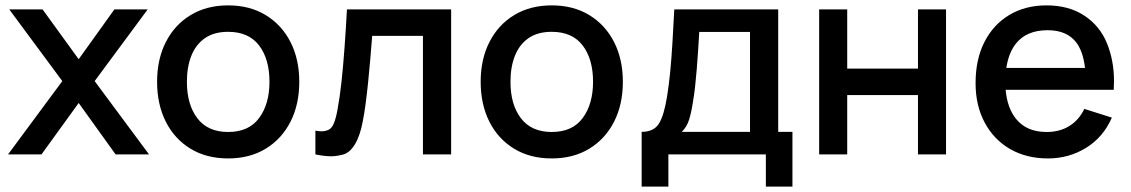

<svg xmlns="http://www.w3.org/2000/svg" viewBox="-20 -575 4210 715"><path d="M10 0 212 -273 14.5 -540H138.5L273 -354.5L406 -540H530L332.5 -273L535 0H410.5L273 -191.5L134.5 0Z M829.5 15Q748.5 15 689 -21.5Q629.5 -58 597.2 -122.2Q565 -186.5 565 -270.5Q565 -355 598 -419.2Q631 -483.5 690.5 -519.2Q750 -555 829.5 -555Q910.5 -555 970 -518.5Q1029.5 -482 1062 -418Q1094.5 -354 1094.5 -270.5Q1094.5 -186 1061.8 -121.8Q1029 -57.5 969.5 -21.2Q910 15 829.5 15ZM829.5 -83.5Q907 -83.5 945.2 -135.8Q983.5 -188 983.5 -270.5Q983.5 -355 944.8 -405.8Q906 -456.5 829.5 -456.5Q777 -456.5 743 -432.8Q709 -409 692.5 -367.2Q676 -325.5 676 -270.5Q676 -185.5 715 -134.5Q754 -83.5 829.5 -83.5Z M1154.5 0V-88.5Q1167.5 -86 1177.5 -86Q1191.5 -86 1203.8 -91.8Q1216 -97.5 1223.8 -117Q1231.5 -136.5 1237 -167.5Q1245.5 -213 1251.8 -271.2Q1258 -329.5 1263 -397.5Q1268 -465.5 1272 -540H1660V0H1555V-441.5H1366Q1363 -402 1359.2 -357.8Q1355.5 -313.5 1351 -270Q1346.5 -226.5 1341.5 -188.5Q1336.5 -150.5 1331 -123.5Q1321 -69.5 1301.8 -37.8Q1282.5 -6 1257.5 0.5Q1232.5 7 1213.5 7Q1188 7 1154.5 0Z M2034.5 15Q1953.5 15 1894 -21.5Q1834.5 -58 1802.2 -122.2Q1770 -186.5 1770 -270.5Q1770 -355 1803 -419.2Q1836 -483.5 1895.5 -519.2Q1955 -555 2034.5 -555Q2115.5 -555 2175 -518.5Q2234.5 -482 2267 -418Q2299.5 -354 2299.5 -270.5Q2299.5 -186 2266.8 -121.8Q2234 -57.5 2174.5 -21.2Q2115 15 2034.5 15ZM2034.5 -83.5Q2112 -83.5 2150.2 -135.8Q2188.5 -188 2188.5 -270.5Q2188.5 -355 2149.8 -405.8Q2111 -456.5 2034.5 -456.5Q1982 -456.5 1948 -432.8Q1914 -409 1897.5 -367.2Q1881 -325.5 1881 -270.5Q1881 -185.5 1920 -134.5Q1959 -83.5 2034.5 -83.5Z M2369.5 120V-84Q2414 -84 2433.2 -113.8Q2452.5 -143.5 2464 -215Q2471 -258.5 2475.8 -307.5Q2480.5 -356.5 2484 -413.8Q2487.5 -471 2491 -540H2878V-84H2931V120H2832V0H2469V120ZM2519 -84H2773V-456H2584Q2582 -423 2579.8 -388Q2577.5 -353 2574.8 -318.5Q2572 -284 2568.5 -252.5Q2565 -221 2560.5 -195.5Q2554.5 -156 2546.2 -129.5Q2538 -103 2519 -84Z M3030.5 0V-540H3135V-319.5H3398.5V-540H3503V0H3398.5V-221H3135V0Z M3882.5 15Q3802 15 3741.2 -20.2Q3680.5 -55.5 3646.8 -118.8Q3613 -182 3613 -265.5Q3613 -354 3646.2 -419Q3679.5 -484 3739 -519.5Q3798.5 -555 3877.5 -555Q3960 -555 4018 -516.8Q4076 -478.5 4102.2 -414Q4128.5 -349.5 4128.5 -273Q4128.5 -257 4127.5 -240.5H3725Q3731 -173 3763.5 -132.5Q3803 -83.5 3877.5 -83.5Q3926.5 -83.5 3962.2 -105.8Q3998 -128 4018 -169.5L4120.5 -137Q4089 -64.5 4025 -24.8Q3961 15 3882.5 15ZM4020.5 -322Q4013.5 -383.5 3987.5 -417.5Q3952.5 -462.5 3881.5 -462.5Q3803 -462.5 3763.5 -413Q3736 -378.5 3727.5 -322Z"/></svg>

Font: Cns Manrope SemBd
Style: Regular
Weight: 600
Designer: Mikhail Sharanda
Foundry: Mikhail Sharanda
Version: Version 4.504